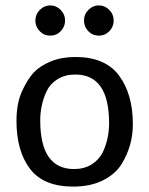

<svg xmlns="http://www.w3.org/2000/svg" viewBox="-20 -679 553 711"><path d="M259 -403Q221 -403 193.5 -386Q166 -369 153 -342Q129 -291 129 -233Q129 -53 254 -53Q292 -53 319 -70Q346 -87 360 -114Q384 -164 384 -223Q384 -403 259 -403ZM259 -468Q370 -468 421 -399Q472 -330 472 -219Q472 -139 430 -71Q407 -34 361 -11Q315 12 251 12Q141 12 91 -54Q41 -120 41 -231Q41 -296 61.5 -341Q82 -386 105 -410.5Q128 -435 168 -451.5Q208 -468 259 -468ZM205 -563.5Q189 -547 166 -547Q143 -547 127 -563.5Q111 -580 111 -603Q111 -626 127.5 -642.5Q144 -659 166 -659Q188 -659 204.5 -642.5Q221 -626 221 -603Q221 -580 205 -563.5ZM385 -563.5Q369 -547 346 -547Q323 -547 307 -563.5Q291 -580 291 -603Q291 -626 307.5 -642.5Q324 -659 346 -659Q368 -659 384.5 -642.5Q401 -626 401 -603Q401 -580 385 -563.5Z"/></svg>

Font: Average Sans
Style: Regular
Weight: 400
Designer: Eduardo Rodriguez Tunni
Foundry: Eduardo Rodriguez Tunni
Version: Version 1.001